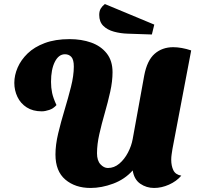

<svg xmlns="http://www.w3.org/2000/svg" viewBox="-20 -912 992 952"><path d="M429 20Q353 20 304 -21.5Q255 -63 255 -146Q255 -194 268.5 -250.5Q282 -307 300 -366.5Q318 -426 332 -481.5Q346 -537 346 -582Q346 -616 334 -629.5Q322 -643 302 -643Q271 -643 252 -605.5Q233 -568 233 -506Q233 -477 238.5 -451Q244 -425 260 -391Q245 -374 224.5 -367Q204 -360 187 -360Q143 -360 112.5 -379.5Q82 -399 66.5 -431.5Q51 -464 51 -501Q51 -539 67.5 -577Q84 -615 117 -647Q150 -679 202 -698.5Q254 -718 325 -718Q384 -718 432 -701Q480 -684 509 -647.5Q538 -611 538 -554Q538 -509 526.5 -457Q515 -405 499.5 -351.5Q484 -298 472.5 -247Q461 -196 461 -152Q461 -116 478 -97.5Q495 -79 515 -79Q546 -79 571.5 -100.5Q597 -122 614.5 -155.5Q632 -189 638 -223L695 -537Q709 -612 746.5 -645Q784 -678 839 -678Q859 -678 881.5 -674Q904 -670 928 -662L835 -173Q833 -160 831 -146.5Q829 -133 829 -120Q829 -90 839.5 -68Q850 -46 879 -41Q855 -13 818 3.5Q781 20 744 20Q706 20 675.5 -1Q645 -22 638 -67Q599 -23 541.5 -1.5Q484 20 429 20ZM733 -741 614 -745Q578 -746 545 -755Q512 -764 492 -784Q472 -804 472 -838Q472 -857 479.5 -869.5Q487 -882 500 -892L745 -790Z"/></svg>

Font: Sansita Swashed Light ExtraBold
Style: Regular
Weight: 800
Version: Version 1.003